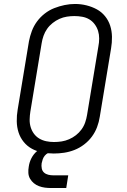

<svg xmlns="http://www.w3.org/2000/svg" viewBox="-20 -766 640 968"><path d="M251 8Q222 8 193.5 2.5Q165 -3 141 -16Q117 -29 99.5 -50.5Q82 -72 73.5 -98.5Q65 -125 64.5 -154.5Q64 -184 69 -213L126 -558Q131 -584 140.5 -609.5Q150 -635 166.5 -657.5Q183 -680 205.5 -697.5Q228 -715 253.5 -725Q279 -735 305.5 -740.5Q332 -746 358 -746Q388 -746 416 -739Q444 -732 468 -719Q492 -706 509.5 -684.5Q527 -663 535.5 -636.5Q544 -610 544.5 -580.5Q545 -551 540 -522L483 -177Q479 -151 469.5 -125.5Q460 -100 443.5 -77.5Q427 -55 404 -37.5Q381 -20 355.5 -10Q330 0 303.5 4Q277 8 251 8ZM252 -50Q272 -50 291 -53Q310 -56 328.5 -64Q347 -72 363 -84.5Q379 -97 391 -113.5Q403 -130 409.5 -149Q416 -168 419 -187L476 -532Q480 -552 480 -572Q480 -592 474.5 -610Q469 -628 457.5 -643.5Q446 -659 430 -668.5Q414 -678 394.5 -681.5Q375 -685 355 -685Q336 -685 317 -682Q298 -679 280 -671Q262 -663 245.5 -650Q229 -637 217.5 -620.5Q206 -604 199.5 -585.5Q193 -567 190 -548L133 -203Q130 -184 129.5 -164Q129 -144 134.5 -125.5Q140 -107 151 -92Q162 -77 178 -67.5Q194 -58 213 -54Q232 -50 252 -50ZM239 182Q222 182 206.5 180Q191 178 176.5 172.5Q162 167 150.5 157.5Q139 148 131.5 135Q124 122 123 106Q122 90 125 74Q128 52 138.5 31.5Q149 11 166.5 -4Q184 -19 206 -25.5Q228 -32 249 -32L244 0Q234 0 223.5 5Q213 10 206 18.5Q199 27 195.5 37Q192 47 190 57Q188 70 190.5 83Q193 96 202 104Q211 112 223.5 115Q236 118 249 118H324L314 182Z"/></svg>

Font: Iosevka Slab Light Extended
Style: Italic
Weight: 300
Width: 7
Italic angle: -9°
Monospace: yes
Designer: Belleve Invis
Foundry: Belleve Invis
Version: Version 11.1.0; ttfautohint (v1.8.3)